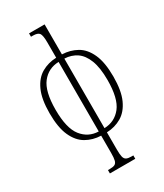

<svg xmlns="http://www.w3.org/2000/svg" viewBox="-241 -854 1016 1186"><g transform="rotate(-30 266.5 -260.5)"><path d="M176 239V215H190Q213 215 225 209Q237 203 241.5 185.5Q246 168 246 132V10Q188 8 141 -19Q94 -46 66.5 -106.5Q39 -167 39 -269Q39 -369 66.5 -429.5Q94 -490 141 -517Q188 -544 246 -546V-654Q246 -707 234.5 -721.5Q223 -736 190 -736H176V-760H287V-546Q345 -544 392 -517.5Q439 -491 466.5 -430.5Q494 -370 494 -269Q494 -168 466.5 -107.5Q439 -47 392 -19.5Q345 8 287 10V132Q287 168 291.5 185.5Q296 203 308.5 209Q321 215 343 215H357V239ZM246 -20V-516Q172 -514 127 -457Q82 -400 82 -269Q82 -137 127.5 -79.5Q173 -22 246 -20ZM287 -20Q361 -22 406.5 -79.5Q452 -137 452 -269Q452 -356 431 -410Q410 -464 373 -489Q336 -514 287 -516Z"/></g></svg>

Font: Noto Serif ExtraCondensed ExtraLight
Style: Regular
Weight: 200
Width: 2
Designer: Monotype Design Team
Foundry: Monotype Imaging Inc.
Version: Version 2.015